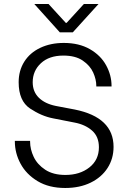

<svg xmlns="http://www.w3.org/2000/svg" viewBox="-20 -929 638 957"><path d="M130 -227V-223Q130 -185 148 -147Q166 -109 205.5 -83Q245 -57 306 -57Q378 -57 425.5 -94.5Q473 -132 473 -195Q473 -248 439 -278Q405 -308 352 -318L245 -339Q187 -350 130 -388Q73 -426 73 -519Q73 -577 101 -621.5Q129 -666 180.5 -690.5Q232 -715 298 -715Q374 -715 428 -684Q482 -653 509 -603.5Q536 -554 536 -501V-498H460V-501Q460 -533 444.5 -567.5Q429 -602 392.5 -627Q356 -652 296 -652Q225 -652 184 -614Q143 -576 143 -519Q143 -472 173.5 -442Q204 -412 258 -401L353 -383Q546 -344 546 -197Q546 -138 516 -91.5Q486 -45 431.5 -18.5Q377 8 305 8Q224 8 167.5 -26Q111 -60 82.5 -113Q54 -166 54 -224V-227ZM151 -909H222L308 -815H312L398 -909H471L343 -768H278Z"/></svg>

Font: Lopes Sans Light
Style: Regular
Weight: 300
Designer: Gabriel Lam, Diego Maldonado
Foundry: TypeRant, Foresti Design
Version: Version 4.000